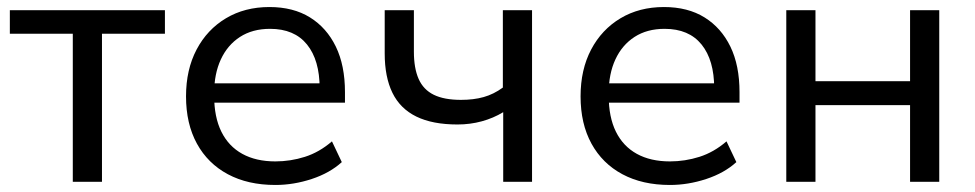

<svg xmlns="http://www.w3.org/2000/svg" viewBox="-20 -517 2774 546"><path d="M187 0V-421H8V-488H449V-421H270V0Z M763 9Q685 9 628 -21.5Q571 -52 540 -108.5Q509 -165 509 -243Q509 -319 539 -376Q569 -433 622.5 -465Q676 -497 746 -497Q814 -497 861.5 -467.5Q909 -438 935 -384.5Q961 -331 961 -255V-225H572V-280H906L889 -266Q889 -346 853 -390.5Q817 -435 748 -435Q698 -435 662.5 -412Q627 -389 608 -348Q589 -307 589 -252V-245Q589 -184 609.5 -142.5Q630 -101 669 -79.5Q708 -58 763 -58Q806 -58 847 -71Q888 -84 924 -115L952 -56Q918 -25 866.5 -8Q815 9 763 9Z M1411 0V-198Q1383 -181 1350 -172Q1317 -163 1281 -163Q1210 -163 1164 -185.5Q1118 -208 1096 -253Q1074 -298 1074 -365V-488H1157V-370Q1157 -323 1170.5 -292.5Q1184 -262 1213.5 -247.5Q1243 -233 1291 -233Q1327 -233 1355.5 -241Q1384 -249 1410 -268V-488H1493V0Z M1885 9Q1807 9 1750 -21.5Q1693 -52 1662 -108.5Q1631 -165 1631 -243Q1631 -319 1661 -376Q1691 -433 1744.5 -465Q1798 -497 1868 -497Q1936 -497 1983.5 -467.5Q2031 -438 2057 -384.5Q2083 -331 2083 -255V-225H1694V-280H2028L2011 -266Q2011 -346 1975 -390.5Q1939 -435 1870 -435Q1820 -435 1784.5 -412Q1749 -389 1730 -348Q1711 -307 1711 -252V-245Q1711 -184 1731.5 -142.5Q1752 -101 1791 -79.5Q1830 -58 1885 -58Q1928 -58 1969 -71Q2010 -84 2046 -115L2074 -56Q2040 -25 1988.5 -8Q1937 9 1885 9Z M2216 0V-488H2299V-286H2568V-488H2651V0H2568V-218H2299V0Z"/></svg>

Font: Nunito Sans 11pt
Style: Regular
Weight: 400
Version: Version 3.101;gftools[0.9.27]